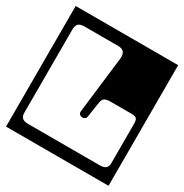

<svg xmlns="http://www.w3.org/2000/svg" viewBox="-168 -724 828 863"><g transform="rotate(30 246.0 -293.0)"><path d="M-20 -606H512V20H-20ZM61 -546Q37 -546 28.5 -536Q20 -526 20 -505V-73Q20 -59 28.5 -49.5Q37 -40 61 -40H431Q455 -40 463.5 -49.5Q472 -59 472 -73V-279Q472 -297 466.2 -304.5Q460.5 -312 438 -312H331Q308.5 -312 299.5 -305.2Q290.5 -298.5 288 -282Q286 -271 283.2 -252.5Q280.5 -234 278.2 -219Q276 -204 276 -204Q273 -187 256 -187Q248 -187 241.8 -192.5Q235.5 -198 237 -209L272 -502Q276.5 -546 236 -546Z"/></g></svg>

Font: Honk Rounded
Style: Regular
Weight: 400
Designer: Noopur Datye & Yesha Goshar
Foundry: Ek Type
Version: Version 1.000